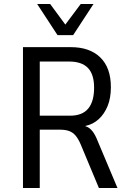

<svg xmlns="http://www.w3.org/2000/svg" viewBox="-20 -941 656 961"><path d="M95 0V-705H335Q429 -705 482 -653.5Q535 -602 535 -505Q535 -450 518.5 -410Q502 -370 474 -344.5Q446 -319 409 -311L407 -309L414 -307Q429 -301 442.5 -284.5Q456 -268 469 -235L568 0H475L384 -218Q372 -246 358.5 -262Q345 -278 326.5 -285Q308 -292 279 -292H179V0ZM179 -362H331Q392 -362 421.5 -397.5Q451 -433 451 -502Q451 -569 420 -601Q389 -633 326 -633H179ZM268 -765 166 -921H231L307 -818L384 -921H448L346 -765Z"/></svg>

Font: Nunito Sans 7pt Condensed
Style: Regular
Weight: 400
Width: 3
Designer: Vernon Adams
Foundry: Vernon Adams
Version: Version 3.101;gftools[0.9.27]